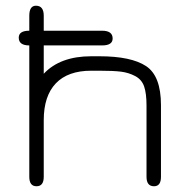

<svg xmlns="http://www.w3.org/2000/svg" viewBox="-20 -648 669 675"><path d="M83 -540V-592.8Q83 -627.9 106.4 -627.9Q133.8 -627.9 133.8 -592.8V-540H338.9Q376 -540 376 -512.7Q376 -488.3 338.9 -488.3H133.8V-388.7Q191.4 -450.2 300.8 -450.2H329.1Q441.4 -450.2 493.7 -415.5Q545.9 -380.9 545.9 -278.3V-26.4Q545.9 6.8 521.5 6.8Q495.1 6.8 495.1 -26.4V-277.3Q495.1 -319.3 486.8 -343.8Q478.5 -368.2 455.6 -380.4Q432.6 -392.6 405.8 -396Q378.9 -399.4 329.1 -399.4H300.8Q218.8 -399.4 176.3 -355Q133.8 -310.5 133.8 -225.6V-26.4Q133.8 6.8 108.4 6.8Q83 6.8 83 -26.4V-488.3Q45.9 -488.3 45.9 -515.6Q45.9 -540 83 -540Z"/></svg>

Font: Jura
Style: Book
Weight: 400
Version: Version 2.3